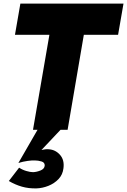

<svg xmlns="http://www.w3.org/2000/svg" viewBox="-20 -720 705 1065"><path d="M198 -17 327 -12 210 112Q219 110 229.5 108.5Q240 107 250 108Q287 110 312.5 138.5Q338 167 332 213Q328 249 304.5 273.5Q281 298 248 311Q215 324 182 325Q139 326 102 315.5Q65 305 29 284L86 210Q104 222 126 228.5Q148 235 164 235Q184 234 205 225.5Q226 217 228 199Q229 181 210 175.5Q191 170 174 170Q159 169 133.5 172.5Q108 176 82 184ZM63 -527 93 -700H665L635 -527H445L355 0H163L254 -527Z"/></svg>

Font: Jost* Heavy
Style: Italic
Weight: 800
Italic angle: -10°
Version: Version 3.7